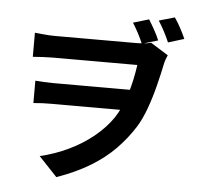

<svg xmlns="http://www.w3.org/2000/svg" viewBox="-61 -930 1123 1084"><g transform="rotate(5 500.0 -388.5)"><path d="M742.2 -843.5Q759.2 -816.4 775.7 -786.6Q792.1 -756.9 803.4 -729.4L713.1 -702.6Q700.7 -732.6 685.8 -760.4Q671 -788.2 653.2 -817.1ZM886.1 -867.2Q903.9 -841.6 920.8 -810.2Q937.7 -778.8 949.8 -750.7L859.6 -723.1Q846.1 -754.4 830.6 -783.9Q815 -813.4 797 -841.6ZM106.4 -712.2Q127 -710.5 157.6 -707.2Q188.2 -703.9 220.3 -703.9Q236.7 -703.9 272.1 -703.9Q307.5 -703.9 353.7 -703.9Q400 -703.9 450.1 -703.9Q500.2 -703.9 545.9 -703.9Q591.6 -703.9 625.6 -703.9Q659.6 -703.9 673.7 -703.9Q697.2 -703.9 721.1 -705.7Q745 -707.5 764.8 -713.1L864.6 -650.7Q860.4 -640.4 855.9 -629.3Q851.3 -618.1 848.5 -605.5Q835.6 -542.7 818.3 -474.2Q801 -405.6 778.2 -343Q755.4 -280.3 727 -234.5Q683.2 -165.2 624.8 -105.5Q566.3 -45.9 486.4 2.6Q406.5 51.1 298 89.4L194 -20.7Q279.7 -40.9 356.2 -77.6Q432.7 -114.3 494.5 -164.7Q556.2 -215 597.4 -274.7Q616.3 -303 632.4 -337.7Q648.4 -372.3 660.7 -411.3Q673.1 -450.2 682.5 -492.9Q691.9 -535.6 698.4 -581.1Q683.4 -581.1 647.1 -581.1Q610.8 -581.1 562.3 -581.1Q513.8 -581.1 461 -581.1Q408.2 -581.1 359.5 -581.1Q310.8 -581.1 274.1 -581.1Q237.5 -581.1 221.1 -581.1Q194.4 -581.1 163.3 -579.4Q132.3 -577.7 106.4 -575.7ZM703.1 -320.5Q682.8 -320.5 645.9 -320.5Q609 -320.5 562.8 -320.5Q516.7 -320.5 467.6 -320.5Q418.5 -320.5 372.8 -320.5Q327.2 -320.5 290.8 -320.5Q254.5 -320.5 234.5 -320.5Q207.4 -320.5 183.3 -319.5Q159.2 -318.5 132.4 -315.9V-442.6Q154.6 -440.9 180.6 -439.4Q206.6 -437.9 229.8 -437.9Q250.6 -437.9 288.6 -437.9Q326.6 -437.9 374.4 -437.9Q422.3 -437.9 473 -437.9Q523.8 -437.9 570.8 -437.9Q617.9 -437.9 654.5 -437.9Q691.2 -437.9 710.1 -437.9Z"/></g></svg>

Font: Noto Sans JP
Style: Regular
Weight: 100
Designer: Ryoko NISHIZUKA 西塚涼子 (kana, bopomofo & ideographs); Paul D. Hunt (Latin, Greek & Cyrillic); Sandoll Communications 산돌커뮤니
Foundry: Adobe
Version: Version 2.004;hotconv 1.0.118;makeotfexe 2.5.65603